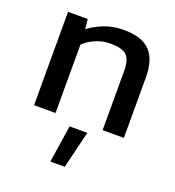

<svg xmlns="http://www.w3.org/2000/svg" viewBox="-130 -587 837 916"><g transform="rotate(20 289.0 -129.0)"><path d="M63 0V-474H163L168 -424Q200 -449 244.5 -466.5Q289 -484 343 -484Q435 -484 477 -441Q519 -398 519 -307V0H411V-302Q411 -357 388.5 -379Q366 -401 304 -401Q267 -401 231.5 -386Q196 -371 172 -347V0ZM228 226 257 37H347L301 226Z"/></g></svg>

Font: Kanit
Style: Regular
Weight: 400
Designer: Katatrad Team
Foundry: CadsonDemak
Version: Version 2.000; ttfautohint (v1.8.3)